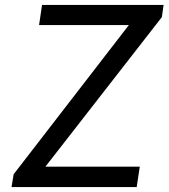

<svg xmlns="http://www.w3.org/2000/svg" viewBox="-20 -754 680 774"><path d="M35 -51.5 499.5 -653H137.5L149.5 -734H639.5L632.5 -685L163 -82H543.5L531 0H26.5Z"/></svg>

Font: 1883 Sans
Style: Italic
Weight: 400
Italic angle: -8°
Designer: 1883 Sans project is a fork of Public Sans.
Version: Version 1.009